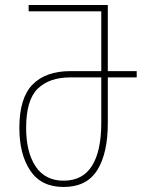

<svg xmlns="http://www.w3.org/2000/svg" viewBox="-20 -734 603 764"><path d="M233 10Q144 10 100.5 -55Q57 -120 57 -225Q57 -344 109.5 -397.5Q162 -451 260 -451H383V-689H94V-714H409V-451H524V-426H409V-244Q409 -124 367 -57Q325 10 233 10ZM233 -15Q309 -15 346 -74Q383 -133 383 -245V-426H260Q176 -426 130 -381Q84 -336 84 -225Q84 -128 122 -71.5Q160 -15 233 -15Z"/></svg>

Font: Noto Sans Georgian Condensed Thin
Style: Regular
Weight: 100
Width: 3
Designer: Monotype Design Team, Akaki Razmadze
Foundry: Google LLC
Version: Version 2.005; ttfautohint (v1.8.4.7-5d5b)